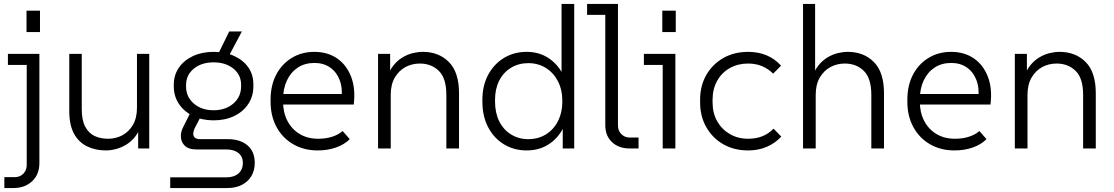

<svg xmlns="http://www.w3.org/2000/svg" viewBox="-20 -750 5628 970"><path d="M2 200V145H54Q81 145 98 127.5Q115 110 115 84V-450L144 -422H20V-478H179V74Q179 131 142.5 165.5Q106 200 48 200ZM114 -588V-696H182V-588Z M515 10Q462 10 420 -10.5Q378 -31 354 -74.5Q330 -118 330 -189V-478H393V-199Q393 -143 410.5 -110Q428 -77 458 -63Q488 -49 526 -49Q565 -49 598 -66.5Q631 -84 651.5 -119Q672 -154 672 -206V-478H734V0H678V-128H696Q685 -89 665 -62.5Q645 -36 619 -20Q593 -4 566 3Q539 10 515 10Z M840 200V146H1123Q1162 146 1184.5 126.5Q1207 107 1207 73Q1207 41 1184.5 23Q1162 5 1123 5H971Q934 5 915 -12.5Q896 -30 894 -56Q892 -82 905 -107L948 -193L1003 -178L963 -101Q958 -90 956.5 -77.5Q955 -65 963 -56Q971 -47 991 -47H1131Q1193 -47 1230 -16Q1267 15 1267 73Q1267 111 1250 139.5Q1233 168 1202 184Q1171 200 1128 200ZM1067 -446 1138 -591H1202L1125 -446ZM1059 -142Q1001 -142 955.5 -164Q910 -186 884 -225Q858 -264 858 -313V-322Q858 -371 884 -408.5Q910 -446 955.5 -467Q1001 -488 1059 -488Q1118 -488 1163.5 -467Q1209 -446 1234.5 -409.5Q1260 -373 1260 -325V-313Q1260 -264 1234.5 -225Q1209 -186 1163.5 -164Q1118 -142 1059 -142ZM1059 -193Q1120 -193 1159 -227Q1198 -261 1198 -313V-322Q1198 -372 1159 -403.5Q1120 -435 1059 -435Q998 -435 959 -403Q920 -371 920 -320V-313Q920 -261 959 -227Q998 -193 1059 -193Z M1585 10Q1515 10 1461 -21.5Q1407 -53 1377 -108.5Q1347 -164 1347 -237V-247Q1347 -317 1374.5 -371Q1402 -425 1452.5 -456.5Q1503 -488 1568 -488Q1635 -488 1683 -455Q1731 -422 1754 -362Q1777 -302 1767 -222H1393V-275H1733L1705 -247Q1712 -304 1696 -345.5Q1680 -387 1647 -409.5Q1614 -432 1569 -432Q1520 -432 1484.5 -408.5Q1449 -385 1429.5 -343.5Q1410 -302 1410 -247V-237Q1410 -182 1432 -139.5Q1454 -97 1494 -73Q1534 -49 1588 -49Q1626 -49 1657.5 -59Q1689 -69 1711 -88L1747 -47Q1720 -20 1678 -5Q1636 10 1585 10Z M1890 0V-478H1951V-350H1934Q1945 -390 1965.5 -416.5Q1986 -443 2012 -459Q2038 -475 2065 -481.5Q2092 -488 2116 -488Q2197 -488 2248 -436.5Q2299 -385 2299 -279V0H2235V-271Q2235 -355 2197 -392Q2159 -429 2101 -429Q2061 -429 2028 -411Q1995 -393 1974.5 -358Q1954 -323 1954 -270V0Z M2641 10Q2576 10 2525 -21.5Q2474 -53 2445.5 -108.5Q2417 -164 2417 -237V-246Q2417 -317 2446 -371.5Q2475 -426 2525.5 -457Q2576 -488 2641 -488Q2706 -488 2755 -454Q2804 -420 2829 -363L2817 -348V-730H2881V0H2823V-134L2834 -121Q2808 -60 2758 -25Q2708 10 2641 10ZM2649 -47Q2699 -47 2738 -71Q2777 -95 2799 -138.5Q2821 -182 2821 -239Q2821 -296 2799 -339Q2777 -382 2738 -406.5Q2699 -431 2649 -431Q2600 -431 2561.5 -407.5Q2523 -384 2502 -342.5Q2481 -301 2481 -246V-237Q2481 -180 2502 -137.5Q2523 -95 2561.5 -71Q2600 -47 2649 -47Z M3160 0Q3106 0 3072 -32Q3038 -64 3038 -117V-703L3066 -675H2946V-730H3102V-116Q3102 -90 3119 -72.5Q3136 -55 3163 -55H3206V0Z M3328 0V-450L3357 -422H3233V-478H3392V0ZM3326 -588V-696H3394V-588Z M3760 10Q3689 10 3634.5 -21Q3580 -52 3548.5 -107Q3517 -162 3517 -233V-246Q3517 -317 3548.5 -371.5Q3580 -426 3634.5 -457Q3689 -488 3760 -488Q3812 -488 3854 -470Q3896 -452 3926 -418L3886 -378Q3862 -402 3830.5 -415.5Q3799 -429 3759 -429Q3708 -429 3667 -406Q3626 -383 3603 -341.5Q3580 -300 3580 -246V-233Q3580 -178 3603.5 -137Q3627 -96 3667.5 -72.5Q3708 -49 3760 -49Q3799 -49 3831 -61.5Q3863 -74 3888 -100L3927 -60Q3897 -27 3854.5 -8.5Q3812 10 3760 10Z M4037 0V-730H4098V-350H4081Q4092 -390 4112.5 -416.5Q4133 -443 4159 -459Q4185 -475 4212 -481.5Q4239 -488 4263 -488Q4344 -488 4395 -436.5Q4446 -385 4446 -279V0H4382V-271Q4382 -355 4344 -392Q4306 -429 4248 -429Q4208 -429 4175 -411Q4142 -393 4121.5 -358Q4101 -323 4101 -270V0Z M4802 10Q4732 10 4678 -21.5Q4624 -53 4594 -108.5Q4564 -164 4564 -237V-247Q4564 -317 4591.5 -371Q4619 -425 4669.5 -456.5Q4720 -488 4785 -488Q4852 -488 4900 -455Q4948 -422 4971 -362Q4994 -302 4984 -222H4610V-275H4950L4922 -247Q4929 -304 4913 -345.5Q4897 -387 4864 -409.5Q4831 -432 4786 -432Q4737 -432 4701.5 -408.5Q4666 -385 4646.5 -343.5Q4627 -302 4627 -247V-237Q4627 -182 4649 -139.5Q4671 -97 4711 -73Q4751 -49 4805 -49Q4843 -49 4874.5 -59Q4906 -69 4928 -88L4964 -47Q4937 -20 4895 -5Q4853 10 4802 10Z M5107 0V-478H5168V-350H5151Q5162 -390 5182.5 -416.5Q5203 -443 5229 -459Q5255 -475 5282 -481.5Q5309 -488 5333 -488Q5414 -488 5465 -436.5Q5516 -385 5516 -279V0H5452V-271Q5452 -355 5414 -392Q5376 -429 5318 -429Q5278 -429 5245 -411Q5212 -393 5191.5 -358Q5171 -323 5171 -270V0Z"/></svg>

Font: SUSE Light
Style: Regular
Weight: 300
Designer: Rene Bieder
Foundry: SUSE
Version: Version 1.000